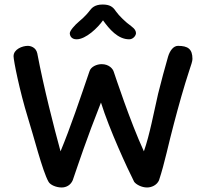

<svg xmlns="http://www.w3.org/2000/svg" viewBox="-20 -829 895 850"><path d="M434 -809C398 -809 385 -792 378 -783C371 -774 358 -757 329 -733C311 -718 289 -693 289 -682C289 -672 295 -655 319 -655C360 -655 413 -706 436 -739C464 -700 502 -655 552 -655C570 -655 582 -672 582 -682C582 -690 579 -700 560 -714C537 -730 507 -759 493 -779C480 -799 466 -809 434 -809ZM724 -578C709 -527 695 -473 680 -414C661 -332 643 -233 617 -159C556 -291 489 -496 484 -510C480 -525 462 -545 430 -545C409 -545 382 -534 376 -513C336 -396 291 -262 248 -159C219 -265 174 -440 145 -593C139 -620 115 -626 103 -626C79 -626 40 -611 40 -580C40 -562 66 -429 104 -306C128 -231 168 -71 195 -24C203 -10 229 1 253 1C274 1 293 -10 302 -31C330 -112 361 -208 427 -375C464 -256 544 -83 574 -24C583 -12 607 1 631 1C652 1 675 -10 684 -31C709 -106 727 -197 750 -282C771 -362 794 -444 818 -517C826 -541 832 -558 832 -568C832 -612 812 -626 768 -626C748 -626 732 -605 724 -578Z"/></svg>

Font: Itim
Style: Regular
Weight: 400
Designer: CadsonDemak Team
Foundry: Pablo Impallari
Version: Version 1.002;PS 001.002;hotconv 1.0.88;makeotf.lib2.5.64775